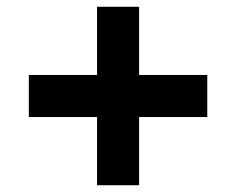

<svg xmlns="http://www.w3.org/2000/svg" viewBox="-20 -671 696 566"><path d="M390 -651V-450H591V-326H390V-125H266V-326H65V-450H266V-651Z"/></svg>

Font: Afrihost Sans Med
Style: Regular
Weight: 500
Designer: Afrihost SP Pty Ltd
Version: Version 1.000